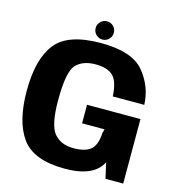

<svg xmlns="http://www.w3.org/2000/svg" viewBox="-116 -899 933 1005"><g transform="rotate(15 350.0 -397.0)"><path d="M325.5 4Q482 4 526.5 -84.5L545.5 0H641.5V-349.5H352V-249H474L468 -229.5Q465 -163 435.5 -137.2Q406 -111.5 341.5 -111.5Q272.5 -111.5 236 -155.5Q199.5 -199.5 199.5 -334Q199.5 -489 236 -527.2Q272.5 -565.5 340.5 -565.5Q406 -565.5 436.2 -536.2Q466.5 -507 471 -426.5H641.5Q637.5 -526.5 573 -603.5Q508.5 -680.5 340.5 -680.5Q160 -680.5 94 -595Q28 -509.5 28 -339.5Q28 -172 92.2 -84Q156.5 4 325.5 4ZM341 -700Q361.5 -700 375.8 -714.5Q390 -729 390 -749.5Q390 -770 375.8 -784.2Q361.5 -798.5 341 -798.5Q320.5 -798.5 306 -784.2Q291.5 -770 291.5 -749.5Q291.5 -729 306 -714.5Q320.5 -700 341 -700Z"/></g></svg>

Font: Anybody UltraCondensed Thin
Style: Bold
Weight: 700
Version: Version 1.111